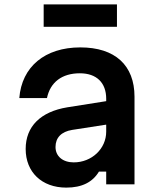

<svg xmlns="http://www.w3.org/2000/svg" viewBox="-20 -840 740 875"><path d="M179 -718H513V-820H179ZM68 -393H194C209 -465 262 -506 344 -506C420 -506 464 -463 464 -390V-379L287 -351C165 -331 97 -264 97 -161C97 -56 170 15 282 15C354 15 402 -10 431 -58H464V0H593V-399C593 -543 504 -624 346 -624C185 -624 79 -536 68 -393ZM233 -170C233 -212 259 -240 309 -248L464 -272V-240C464 -162 398 -100 316 -100C266 -100 233 -128 233 -170Z"/></svg>

Font: Martian Mono Std Md
Style: Regular
Weight: 500
Monospace: yes
Designer: Roman Shamin
Foundry: Evil Martians
Version: Version 1.000